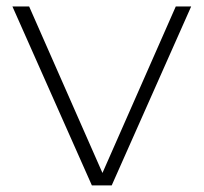

<svg xmlns="http://www.w3.org/2000/svg" viewBox="-20 -560 615 580"><path d="M257.5 0 17.5 -540.5H68L289.5 -37.5L511 -540.5H557.5L317.5 0Z"/></svg>

Font: Encode Sans Expanded Expanded ExtraLight
Style: Regular
Weight: 200
Width: 7
Designer: Multiple Designers
Foundry: Impallari Type
Version: Version 3.000; ttfautohint (v1.8.3) -l 8 -r 50 -G 200 -x 14 